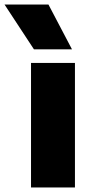

<svg xmlns="http://www.w3.org/2000/svg" viewBox="-98 -828 390 848"><path d="M39 0V-550H233V0ZM52 -610 -78 -808H116L220 -610Z"/></svg>

Font: Encode Sans Condensed Black
Style: Regular
Weight: 900
Width: 3
Designer: Multiple Designers
Foundry: Impallari Type
Version: Version 3.000; ttfautohint (v1.8.3) -l 8 -r 50 -G 200 -x 14 